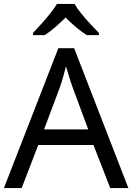

<svg xmlns="http://www.w3.org/2000/svg" viewBox="-20 -964 679 984"><path d="M545 0 459 -221H176L91 0H0L279 -717H360L638 0ZM352 -517Q349 -525 342 -546Q335 -567 328.5 -589.5Q322 -612 318 -624Q313 -604 307.5 -583.5Q302 -563 296.5 -546Q291 -529 287 -517L206 -301H432ZM362 -944Q374 -922 396.5 -894.5Q419 -867 443.5 -840.5Q468 -814 487 -795V-784H425Q399 -800 371 -823.5Q343 -847 316 -874Q289 -847 262 -824Q235 -801 209 -784H149V-795Q168 -815 191.5 -841Q215 -867 237 -894.5Q259 -922 272 -944Z"/></svg>

Font: Noto Sans Kawi
Style: Regular
Weight: 400
Designer: Fadhl Haqq
Version: Version 1.000